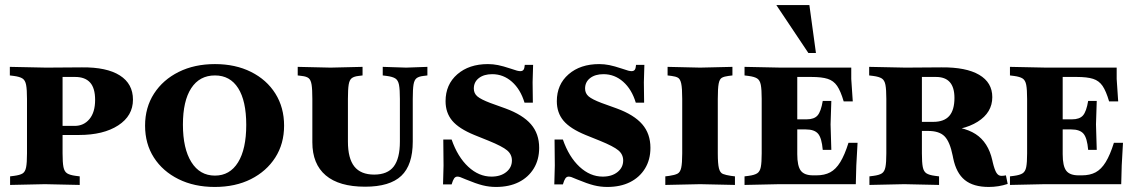

<svg xmlns="http://www.w3.org/2000/svg" viewBox="-20 -730 4498 761"><path d="M20 3V-31L36 -33Q59 -36 69.5 -42.5Q80 -49 83.5 -67Q87 -85 87 -122V-338Q87 -375 83.5 -393.5Q80 -412 69 -419Q58 -426 35 -429L19 -431V-465L163 -462L305 -463Q403 -464 455 -431Q507 -398 507 -335Q507 -271 448.5 -233Q390 -195 293 -195H180V-231H276Q312 -231 334.5 -258Q357 -285 357 -334Q357 -381 337 -403Q317 -425 278 -425H228V-122Q228 -86 231.5 -68Q235 -50 246 -43Q257 -36 280 -33L296 -31V3L158 0Z M831 11Q750 11 687.5 -20Q625 -51 590 -105.5Q555 -160 555 -232Q555 -304 590.5 -359Q626 -414 688.5 -445Q751 -476 832 -476Q913 -476 975 -445Q1037 -414 1071.5 -359Q1106 -304 1106 -232Q1106 -160 1071 -105.5Q1036 -51 974.5 -20Q913 11 831 11ZM832 -34Q891 -34 923.5 -86.5Q956 -139 956 -235Q956 -330 924 -380.5Q892 -431 832 -431Q771 -431 738 -380.5Q705 -330 705 -236Q705 -141 738.5 -87.5Q772 -34 832 -34Z M1427 10Q1324 10 1271 -35Q1218 -80 1218 -166V-338Q1218 -376 1215 -394.5Q1212 -413 1203.5 -420Q1195 -427 1176 -429L1160 -431V-465L1290 -462L1417 -465V-431L1401 -429Q1383 -427 1374 -420Q1365 -413 1362 -394.5Q1359 -376 1359 -338V-169Q1359 -102 1384.5 -70Q1410 -38 1463 -38Q1516 -38 1540.5 -70Q1565 -102 1565 -169V-338Q1565 -375 1561.5 -393.5Q1558 -412 1547 -419Q1536 -426 1513 -429L1497 -431V-465L1590 -462L1674 -465V-431L1658 -429Q1640 -427 1631 -420Q1622 -413 1619 -394.5Q1616 -376 1616 -338V-169Q1616 -76 1570.5 -33Q1525 10 1427 10Z M1946 11Q1919 11 1893 4.5Q1867 -2 1826 -19Q1810 -26 1804 -28Q1798 -30 1793 -30Q1785 -30 1780 -23Q1775 -16 1770 1H1736L1738 -74L1737 -177H1770Q1794 -108 1836 -69Q1878 -30 1928 -30Q1964 -30 1986.5 -48Q2009 -66 2009 -94Q2009 -118 1990 -134Q1971 -150 1917 -172L1860 -195Q1799 -220 1772.5 -251.5Q1746 -283 1746 -329Q1746 -395 1792.5 -435.5Q1839 -476 1914 -476Q1934 -476 1954 -472Q1974 -468 2004 -458Q2021 -452 2029 -450Q2037 -448 2042 -448Q2051 -448 2055 -453.5Q2059 -459 2060 -473H2093L2091 -404L2092 -323H2059Q2043 -376 2009 -406Q1975 -436 1931 -436Q1898 -436 1878 -420.5Q1858 -405 1858 -379Q1858 -360 1872 -348Q1886 -336 1923 -322L1984 -300Q2052 -275 2084.5 -237.5Q2117 -200 2117 -144Q2117 -97 2095.5 -62Q2074 -27 2036 -8Q1998 11 1946 11Z M2387 11Q2360 11 2334 4.5Q2308 -2 2267 -19Q2251 -26 2245 -28Q2239 -30 2234 -30Q2226 -30 2221 -23Q2216 -16 2211 1H2177L2179 -74L2178 -177H2211Q2235 -108 2277 -69Q2319 -30 2369 -30Q2405 -30 2427.5 -48Q2450 -66 2450 -94Q2450 -118 2431 -134Q2412 -150 2358 -172L2301 -195Q2240 -220 2213.5 -251.5Q2187 -283 2187 -329Q2187 -395 2233.5 -435.5Q2280 -476 2355 -476Q2375 -476 2395 -472Q2415 -468 2445 -458Q2462 -452 2470 -450Q2478 -448 2483 -448Q2492 -448 2496 -453.5Q2500 -459 2501 -473H2534L2532 -404L2533 -323H2500Q2484 -376 2450 -406Q2416 -436 2372 -436Q2339 -436 2319 -420.5Q2299 -405 2299 -379Q2299 -360 2313 -348Q2327 -336 2364 -322L2425 -300Q2493 -275 2525.5 -237.5Q2558 -200 2558 -144Q2558 -97 2536.5 -62Q2515 -27 2477 -8Q2439 11 2387 11Z M2617 3V-31L2633 -33Q2654 -36 2665 -41.5Q2676 -47 2680 -65Q2684 -83 2684 -122V-338Q2684 -381 2680 -399Q2676 -417 2667 -422Q2658 -427 2642 -429L2626 -431V-465L2755 -462L2883 -465V-431L2867 -429Q2851 -427 2841.5 -422Q2832 -417 2828.5 -398.5Q2825 -380 2825 -338V-122Q2825 -81 2829.5 -63Q2834 -45 2845.5 -40.5Q2857 -36 2877 -33L2893 -31V3L2755 0Z M2931 3V-31L2947 -33Q2970 -36 2981 -43Q2992 -50 2995.5 -68Q2999 -86 2999 -122V-338Q2999 -375 2995.5 -393.5Q2992 -412 2981 -419Q2970 -426 2947 -429L2931 -431V-465L3075 -462H3354V-417L3360 -328H3324Q3312 -369 3298 -389.5Q3284 -410 3260.5 -417.5Q3237 -425 3196 -425H3140V-119Q3140 -72 3154 -53.5Q3168 -35 3203 -35H3216Q3248 -35 3270.5 -47Q3293 -59 3310.5 -87.5Q3328 -116 3343 -164H3379L3374 -74L3372 0H3069ZM3241 -136Q3237 -183 3222.5 -200Q3208 -217 3174 -217H3124V-257H3177Q3207 -257 3220.5 -272.5Q3234 -288 3241 -330H3275L3272 -237L3275 -136ZM3184 -520 3057 -710H3188L3214 -520Z M3899 11Q3838 11 3804 -16.5Q3770 -44 3758 -103L3756 -113Q3745 -168 3724 -189.5Q3703 -211 3659 -211H3586V-247H3679Q3722 -247 3742.5 -270.5Q3763 -294 3763 -342Q3763 -425 3690 -425H3634V-122Q3634 -86 3637.5 -68Q3641 -50 3652 -43Q3663 -36 3686 -33L3702 -31V3L3564 0L3426 3V-31L3442 -33Q3465 -36 3475.5 -43Q3486 -50 3489.5 -68Q3493 -86 3493 -122V-338Q3493 -375 3489.5 -393.5Q3486 -412 3475 -419Q3464 -426 3441 -429L3425 -431V-465L3569 -462L3711 -463Q3809 -464 3861 -433.5Q3913 -403 3913 -345Q3913 -284 3855 -247.5Q3797 -211 3699 -211V-232Q3797 -231 3847 -198.5Q3897 -166 3913 -95L3915 -86Q3922 -57 3929.5 -45Q3937 -33 3949 -33Q3953 -33 3958 -33.5Q3963 -34 3967 -35L3974 -1Q3938 11 3899 11Z M3983 3V-31L3999 -33Q4022 -36 4033 -43Q4044 -50 4047.5 -68Q4051 -86 4051 -122V-338Q4051 -375 4047.5 -393.5Q4044 -412 4033 -419Q4022 -426 3999 -429L3983 -431V-465L4127 -462H4406V-417L4412 -328H4376Q4364 -369 4350 -389.5Q4336 -410 4312.5 -417.5Q4289 -425 4248 -425H4192V-119Q4192 -72 4206 -53.5Q4220 -35 4255 -35H4268Q4300 -35 4322.5 -47Q4345 -59 4362.5 -87.5Q4380 -116 4395 -164H4431L4426 -74L4424 0H4121ZM4293 -136Q4289 -183 4274.5 -200Q4260 -217 4226 -217H4176V-257H4229Q4259 -257 4272.5 -272.5Q4286 -288 4293 -330H4327L4324 -237L4327 -136Z"/></svg>

Font: Baskervville SC
Style: Regular
Weight: 400
Designer: Alexis Faudot, Rémi Forte, Morgane Pierson, Rafael Ribas, Tanguy Vanlaeys, Rosalie Wagner, Thomas Huot-Marchand
Foundry: ANRT
Version: Version 1.100